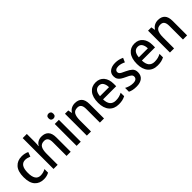

<svg xmlns="http://www.w3.org/2000/svg" viewBox="268 -2048 3345 3345"><g transform="rotate(-45 1940.5 -375.0)"><path d="M275 10Q171 10 109.5 -57.5Q48 -125 48 -267Q48 -409 111.5 -479Q175 -549 281 -549Q320 -549 355 -541Q390 -533 416 -519L385 -437Q361 -447 334 -454.5Q307 -462 282 -462Q154 -462 154 -268Q154 -77 280 -77Q316 -77 347.5 -86Q379 -95 406 -110V-22Q380 -7 347.5 1.5Q315 10 275 10Z M621 -558Q621 -532 619.5 -508.5Q618 -485 615 -467H621Q643 -508 682 -528.5Q721 -549 768 -549Q853 -549 897.5 -501.5Q942 -454 942 -355V0H840V-338Q840 -401 817.5 -431.5Q795 -462 747 -462Q676 -462 648.5 -414Q621 -366 621 -272V0H519V-760H621Z M1140 -745Q1165 -745 1181.5 -730Q1198 -715 1198 -683Q1198 -651 1181.5 -636Q1165 -621 1140 -621Q1114 -621 1097.5 -636Q1081 -651 1081 -683Q1081 -715 1097.5 -730Q1114 -745 1140 -745ZM1190 -539V0H1088V-539Z M1591 -549Q1674 -549 1718.5 -502.5Q1763 -456 1763 -355V0H1661V-338Q1661 -400 1638.5 -431.5Q1616 -463 1567 -463Q1497 -463 1469.5 -415.5Q1442 -368 1442 -273V0H1340V-539H1421L1434 -467H1440Q1463 -507 1503 -528Q1543 -549 1591 -549Z M2102 -549Q2201 -549 2255.5 -482.5Q2310 -416 2310 -307V-247H1986Q1990 -74 2131 -74Q2174 -74 2210.5 -83Q2247 -92 2285 -112V-26Q2248 -7 2210 1.5Q2172 10 2122 10Q2009 10 1945.5 -62.5Q1882 -135 1882 -266Q1882 -402 1941.5 -475.5Q2001 -549 2102 -549ZM2103 -469Q2052 -469 2022.5 -432Q1993 -395 1988 -324H2210Q2209 -387 2183 -428Q2157 -469 2103 -469Z M2752 -151Q2752 -73 2700.5 -31.5Q2649 10 2556 10Q2506 10 2467.5 1.5Q2429 -7 2399 -22V-117Q2429 -99 2471 -86.5Q2513 -74 2554 -74Q2604 -74 2628 -92.5Q2652 -111 2652 -144Q2652 -172 2629 -192Q2606 -212 2540 -241Q2496 -261 2464 -282Q2432 -303 2415 -332Q2398 -361 2398 -404Q2398 -473 2449.5 -511Q2501 -549 2585 -549Q2630 -549 2669 -539.5Q2708 -530 2745 -512L2711 -434Q2681 -449 2648.5 -458.5Q2616 -468 2583 -468Q2541 -468 2518.5 -452Q2496 -436 2496 -409Q2496 -389 2506.5 -375Q2517 -361 2542 -347Q2567 -333 2611 -314Q2677 -284 2714.5 -249.5Q2752 -215 2752 -151Z M3059 -549Q3158 -549 3212.5 -482.5Q3267 -416 3267 -307V-247H2943Q2947 -74 3088 -74Q3131 -74 3167.5 -83Q3204 -92 3242 -112V-26Q3205 -7 3167 1.5Q3129 10 3079 10Q2966 10 2902.5 -62.5Q2839 -135 2839 -266Q2839 -402 2898.5 -475.5Q2958 -549 3059 -549ZM3060 -469Q3009 -469 2979.5 -432Q2950 -395 2945 -324H3167Q3166 -387 3140 -428Q3114 -469 3060 -469Z M3638 -549Q3721 -549 3765.5 -502.5Q3810 -456 3810 -355V0H3708V-338Q3708 -400 3685.5 -431.5Q3663 -463 3614 -463Q3544 -463 3516.5 -415.5Q3489 -368 3489 -273V0H3387V-539H3468L3481 -467H3487Q3510 -507 3550 -528Q3590 -549 3638 -549Z"/></g></svg>

Font: Noto Sans Georgian SemiCondensed Medium
Style: Regular
Weight: 500
Width: 4
Designer: Monotype Design Team, Akaki Razmadze
Foundry: Google LLC
Version: Version 2.005; ttfautohint (v1.8.4.7-5d5b)